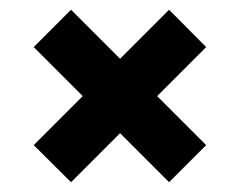

<svg xmlns="http://www.w3.org/2000/svg" viewBox="-20 -538 490 392"><path d="M325.2 -518.1 400.9 -441.9 300.8 -341.8 400.9 -241.7 325.2 -166 225.1 -266.1 125 -166 48.8 -241.7 148.9 -341.8 48.8 -441.9 125 -518.1 225.1 -418Z"/></svg>

Font: California Gothic
Style: Regular
Weight: 400
Version: Version 2.2;